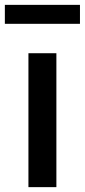

<svg xmlns="http://www.w3.org/2000/svg" viewBox="-30 -770 349 790"><path d="M87 0H202V-551H87ZM-10 -672H299V-750H-10Z"/></svg>

Font: Noto Sans JP Medium
Style: Regular
Weight: 500
Designer: Ryoko NISHIZUKA 西塚涼子 (kana, bopomofo & ideographs); Paul D. Hunt (Latin, Greek & Cyrillic); Sandoll Communications 산돌커뮤니
Foundry: Adobe
Version: Version 2.004;hotconv 1.0.118;makeotfexe 2.5.65603